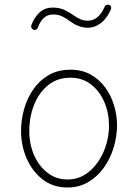

<svg xmlns="http://www.w3.org/2000/svg" viewBox="-20 -812 606 842"><path d="M289.1 -506.3Q339.4 -506.3 377.4 -485.1Q415.5 -463.9 441.4 -428.5Q467.3 -393.1 480.2 -349.9Q493.2 -306.6 493.2 -262.7Q493.2 -213.9 478.5 -165.3Q463.9 -116.7 435.8 -77.1Q407.7 -37.6 367.4 -13.7Q327.1 10.3 275.9 10.3Q212.9 10.3 167.2 -25.1Q121.6 -60.5 96.9 -117.2Q72.3 -173.8 72.3 -237.3Q72.3 -286.6 85.9 -334.5Q99.6 -382.3 126.7 -421.1Q153.8 -460 194.3 -483.2Q234.9 -506.3 289.1 -506.3ZM289.1 -471.2Q231 -471.2 190.7 -438.2Q150.4 -405.3 129.4 -352.1Q108.4 -298.8 108.4 -237.3Q108.4 -179.7 129.6 -131.3Q150.9 -83 188.7 -54Q226.6 -24.9 275.9 -24.9Q329.6 -24.9 370.6 -59.1Q411.6 -93.3 434.8 -147.7Q458 -202.1 458 -262.7Q458 -316.4 437.7 -364Q417.5 -411.6 379.6 -441.4Q341.8 -471.2 289.1 -471.2ZM127.4 -681.2Q121.6 -683.6 118.4 -689.2Q115.2 -694.8 117.2 -700.2Q128.4 -732.9 151.9 -755.9Q175.3 -778.8 211.9 -778.8Q240.7 -778.8 263.2 -768.1Q285.6 -757.3 304.7 -743.7Q335 -721.2 364.3 -721.2Q413.1 -721.2 439 -782.7Q441.4 -788.6 447.3 -790.8Q453.1 -793 458.5 -790.5Q464.4 -788.6 466.6 -782.5Q468.8 -776.4 466.3 -771Q449.7 -731.9 422.9 -711.2Q396 -690.4 364.3 -690.4Q325.2 -690.4 286.6 -719.2Q270 -731.9 252.7 -740.2Q235.4 -748.5 212.9 -748.5Q187.5 -748.5 171.1 -732.2Q154.8 -715.8 146.5 -691.4Q144.5 -685.5 138.9 -682.4Q133.3 -679.2 127.4 -681.2Z"/></svg>

Font: Mikhak-FD ExtraLight
Style: Regular
Weight: 200
Designer: Amin Abedi
Version: Version 3.2